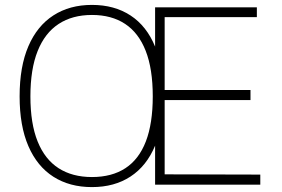

<svg xmlns="http://www.w3.org/2000/svg" viewBox="-20 -753 1149 783"><path d="M651.5 -345V-42L1041.5 -41V0H612.5V-159Q578 -76 512.2 -33Q446.5 10 355 10Q264 10 197.8 -32.2Q131.5 -74.5 95.8 -157Q60 -239.5 60 -360Q60 -481.5 95.8 -564.5Q131.5 -647.5 197.8 -690.2Q264 -733 355 -733Q446.5 -733 512.2 -690Q578 -647 612.5 -563V-723H1027.5V-683H651.5V-386H1001.5V-345ZM355 -31Q436 -31 491.2 -67Q546.5 -103 574.8 -176.2Q603 -249.5 603 -360Q603 -472 574.2 -545.5Q545.5 -619 490.2 -655.5Q435 -692 355 -692Q275 -692 219 -655.2Q163 -618.5 133.5 -544.8Q104 -471 104 -360Q104 -249 133.5 -176Q163 -103 219 -67Q275 -31 355 -31Z"/></svg>

Font: Public Sans Thin Thin
Style: Regular
Weight: 250
Version: Version 2.001